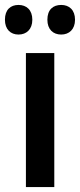

<svg xmlns="http://www.w3.org/2000/svg" viewBox="-37 -758 324 778"><path d="M-17 -678C-17 -639 6 -618 38 -618C70 -618 94 -639 94 -678C94 -718 70 -738 38 -738C6 -738 -17 -719 -17 -678ZM155 -678C155 -639 178 -618 211 -618C243 -618 267 -639 267 -678C267 -718 243 -738 211 -738C178 -738 155 -719 155 -678ZM183 0V-543H68V0Z"/></svg>

Font: Noto Sans Telugu Condensed SemiBold
Style: Regular
Weight: 600
Width: 3
Designer: Jelle Bosma - Monotype Design Team
Foundry: Monotype Imaging Inc.
Version: Version 2.005